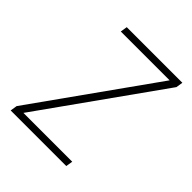

<svg xmlns="http://www.w3.org/2000/svg" viewBox="-200 -868 1001 1001"><g transform="rotate(45 300.0 -367.5)"><path d="M39 0 45 -38 514 -697H154L160 -735H570L564 -697L95 -38H455L449 0Z"/></g></svg>

Font: Iosevka Aile XLt Obl
Style: Regular
Weight: 200
Italic angle: -9°
Designer: Belleve Invis
Foundry: Belleve Invis
Version: Version 31.1.0; ttfautohint (v1.8.4)